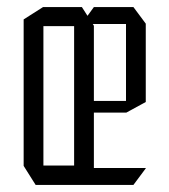

<svg xmlns="http://www.w3.org/2000/svg" viewBox="-20 -524 480 544"><path d="M81 0 47 -54V-55H190L246 0ZM211 -456 246 -504H358L393 -457V-456ZM47 -55V-469L102 -504H103V-55ZM246 0 190 -54V-450H246ZM103 -450V-504H212L246 -451V-450ZM246 0V-48H393V-47L358 0ZM246 -205 245 -238H337V-205ZM337 -205V-456H393V-235L338 -205Z"/></svg>

Font: Foldit Light
Style: Regular
Weight: 300
Version: Version 1.003